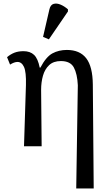

<svg xmlns="http://www.w3.org/2000/svg" viewBox="-20 -829 617 1088"><path d="M412 239 421 -346Q418 -410 398.5 -446.5Q379 -483 325 -483Q283 -483 258.5 -460Q234 -437 223.5 -400Q213 -363 213 -320L216 0H116L127 -347Q129 -421 116 -449.5Q103 -478 79 -478Q61 -478 37 -463L20 -505Q40 -522 62 -530.5Q84 -539 113 -539Q151 -539 173 -518Q195 -497 205 -446H209Q241 -507 277 -526.5Q313 -546 359 -546Q432 -546 468.5 -499Q505 -452 506 -350L511 239ZM257 -606 224 -620 260 -776Q266 -802 284 -807Q302 -812 324 -802.5Q346 -793 365 -776V-764Z"/></svg>

Font: Noto Serif SemiCondensed
Style: Regular
Weight: 400
Width: 4
Designer: Monotype Design Team
Foundry: Monotype Imaging Inc.
Version: Version 2.013